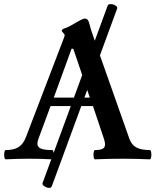

<svg xmlns="http://www.w3.org/2000/svg" viewBox="-24 -768 759 929"><path d="M3.9 -42Q29.3 -42 47.6 -47.9Q65.9 -53.7 79.3 -67.6Q92.8 -81.5 102.1 -106L283.2 -579.1Q289.1 -594.7 289.1 -597.7Q289.1 -600.1 286.6 -603.3Q284.2 -606.4 281.7 -609.4Q279.3 -611.8 277.1 -614.5Q274.9 -617.2 274.9 -619.1Q274.9 -627 291.5 -631.8Q307.1 -636.7 342.3 -657.7Q359.4 -668 370.4 -673.1Q381.3 -678.2 386.2 -678.2Q394.5 -678.2 399.9 -672.4Q405.3 -666.5 407.7 -655.3Q412.6 -632.8 433.1 -575.2L601.1 -99.1Q611.8 -67.9 635 -54.9Q658.2 -42 700.2 -42Q705.6 -42 707.5 -30.8Q709.5 -19.5 707.5 -8.3Q705.6 2.9 700.2 2.9Q634.3 0 568.4 0Q502 0 436 2.9Q431.2 2.9 429.2 -8.3Q427.2 -19.5 429.2 -30.8Q431.2 -42 436 -42Q460 -42 471.2 -47.4Q482.4 -52.7 483.9 -64.9Q485.4 -77.1 478 -99.1L425.8 -254.9H220.7L162.6 -98.1Q154.3 -76.2 158.4 -64.2Q162.6 -52.2 179.4 -47.1Q196.3 -42 229 -42Q233.4 -42 235.1 -30.8Q236.8 -19.5 235.1 -8.3Q233.4 2.9 229 2.9Q172.9 0 116.7 0Q60.5 0 3.9 2.9Q-1 2.9 -2.9 -8.3Q-4.9 -19.5 -2.9 -30.8Q-1 -42 3.9 -42ZM410.6 -295.9 330.6 -532.2H322.3L236.3 -295.9ZM182.1 117.2 497.1 -741.2Q500 -748.5 512.7 -748Q525.4 -747.6 535.6 -740.7Q545.9 -733.9 542.5 -725.6L226.6 133.3Q223.1 142.1 211.2 140.9Q199.2 139.6 189.2 132.1Q179.2 124.5 182.1 117.2Z"/></svg>

Font: Junicode Two Beta VF
Style: Regular
Weight: 400
Designer: Peter S. Baker
Foundry: Briery Creek Software
Version: Version 1.031 beta; ttfautohint (v1.8.1.43-b0c9)